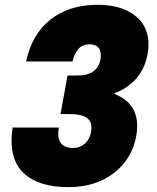

<svg xmlns="http://www.w3.org/2000/svg" viewBox="-20 -767 650 793"><path d="M87.9 -513.2Q111.8 -626 188.7 -686.5Q265.6 -747.1 382.8 -747.1Q459.5 -747.1 510.5 -720Q561.5 -692.9 580.8 -647.7Q600.1 -602.5 589.8 -545.9Q584 -510.3 568.6 -480.7Q553.2 -451.2 533 -432.1Q512.7 -413.1 492.9 -401.1Q473.1 -389.2 453.1 -382.8V-378.9Q564.9 -335 543 -207Q526.4 -111.3 450.9 -52.7Q375.5 5.9 262.2 5.9Q201.7 5.9 155.5 -8.3Q109.4 -22.5 77.9 -51.8Q46.4 -81.1 34.4 -128.7Q22.5 -176.3 32.2 -240.2H223.1Q215.8 -200.2 230.2 -178Q244.6 -155.8 282.2 -155.8Q310.5 -155.8 331.1 -174.3Q351.6 -192.9 356 -222.2Q362.8 -260.3 341.3 -278.1Q319.8 -295.9 264.2 -295.9H230L258.8 -455.1H292Q382.3 -452.6 395 -522Q399.9 -552.7 387.9 -568.4Q376 -584 350.1 -584Q319.8 -584 302.7 -563.5Q285.6 -543 279.8 -513.2Z"/></svg>

Font: Poppins ExtraBold
Style: Italic
Weight: 800
Italic angle: -10°
Designer: Ninad Kale (Devanagari), Jonny Pinhorn (Latin)
Foundry: Indian Type Foundry
Version: Version 3.200;PS 1.000;hotconv 16.6.54;makeotf.lib2.5.65590